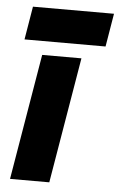

<svg xmlns="http://www.w3.org/2000/svg" viewBox="-51 -724 473 760"><g transform="rotate(5 185.5 -343.5)"><path d="M18 0 102 -500H258L174 0ZM27 -555 49 -687H371L349 -555Z"/></g></svg>

Font: Figtree Light ExtraBold
Style: Italic
Weight: 800
Italic angle: -9.5°
Version: Version 2.001;gftools[0.9.30]